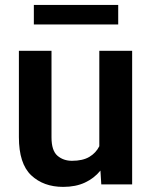

<svg xmlns="http://www.w3.org/2000/svg" viewBox="-20 -729 598 759"><path d="M380.4 0 377 -54.7Q352.5 -24.4 315.9 -7.3Q279.3 9.8 230 9.8Q151.9 9.8 103.3 -36.1Q54.7 -82 54.7 -187V-528.3H183.6V-186Q183.6 -133.8 207 -113.5Q230.5 -93.3 264.6 -93.3Q307.1 -93.3 333.3 -108.9Q359.4 -124.5 372.6 -150.9V-528.3H502.4V0ZM447.3 -709.5V-632.3H113.8V-709.5Z"/></svg>

Font: Vazirmatn RD FD SemiBold
Style: Regular
Weight: 600
Designer: Saber Rastikerdar
Foundry: Saber Rastikerdar
Version: Version 33.003